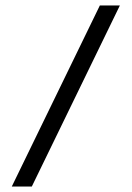

<svg xmlns="http://www.w3.org/2000/svg" viewBox="-20 -680 480 700"><path d="M23 0 344 -660H417L96 0Z"/></svg>

Font: Philosopher
Style: Regular
Weight: 400
Designer: Jovanny Lemonad
Foundry: Jovanny Lemonad
Version: Version 2.000